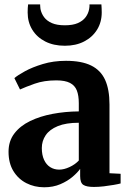

<svg xmlns="http://www.w3.org/2000/svg" viewBox="-20 -822 574 854"><path d="M176.5 11Q133 11 97 -7.5Q61 -26 39.5 -61.2Q18 -96.5 18 -147Q18 -194.5 43.8 -228.2Q69.5 -262 113.8 -283.5Q158 -305 214 -315.5Q270 -326 330.5 -326.5V-363Q330.5 -397 321.8 -419.5Q313 -442 291.2 -453.2Q269.5 -464.5 230.5 -464.5Q176 -464.5 134.5 -449.8Q93 -435 69 -424L44 -474.5Q58 -487 90.8 -505Q123.5 -523 170.5 -537.2Q217.5 -551.5 273.5 -551.5Q343 -551.5 385.5 -530.5Q428 -509.5 447.5 -466.8Q467 -424 467 -357.5V-51.5L516.5 -49V-6Q505.5 -3 485.2 0.5Q465 4 441.8 6.8Q418.5 9.5 397.5 9.5Q364.5 9.5 350.5 0.2Q336.5 -9 336.5 -39V-71Q325.5 -55 303 -35.8Q280.5 -16.5 248.5 -2.8Q216.5 11 176.5 11ZM243.5 -67.5Q264.5 -67.5 289 -78.8Q313.5 -90 330.5 -108V-276Q273.5 -276 237 -261Q200.5 -246 183.2 -220.5Q166 -195 166 -163.5Q166 -133 175.8 -111.5Q185.5 -90 203 -78.8Q220.5 -67.5 243.5 -67.5ZM268.5 -618.5Q218.5 -618.5 181.2 -637.5Q144 -656.5 123.5 -690Q103 -723.5 103 -766.5Q103 -776 103.5 -785.8Q104 -795.5 105 -802.5H158.5Q158.5 -798 159 -792.8Q159.5 -787.5 160 -782Q164 -762 176.2 -745.5Q188.5 -729 211 -719.2Q233.5 -709.5 268.5 -709.5Q303.5 -709.5 326 -719.2Q348.5 -729 360.8 -745.5Q373 -762 376.5 -781.5Q377.5 -787.5 378 -792.8Q378.5 -798 378 -802.5H431Q431.5 -795.5 432 -785.8Q432.5 -776 432.5 -767Q432.5 -723.5 411.8 -690Q391 -656.5 354.2 -637.5Q317.5 -618.5 268.5 -618.5Z"/></svg>

Font: Merriweather 60pt
Style: Bold
Weight: 700
Version: Version 2.100